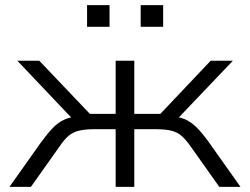

<svg xmlns="http://www.w3.org/2000/svg" viewBox="-20 -732 979 752"><path d="M17 0 141 -175Q166 -209 186.5 -230.5Q207 -252 232 -263.5Q257 -275 295 -277L272 -258L48 -494H134L332 -286H433V-494H506V-286H608L805 -494H892L667 -258L644 -277Q680 -275 703 -265.5Q726 -256 748 -235Q770 -214 798 -175L922 0H839L727 -158Q708 -185 691.5 -199.5Q675 -214 651.5 -220Q628 -226 588 -226H506V0H433V-226H351Q312 -226 288.5 -220Q265 -214 248 -199.5Q231 -185 213 -158L101 0ZM531 -627V-712H619V-627ZM321 -627V-712H409V-627Z"/></svg>

Font: Nunito Sans 7pt SemiExpanded Light
Style: Regular
Weight: 300
Width: 6
Designer: Vernon Adams
Foundry: Vernon Adams
Version: Version 3.101;gftools[0.9.27]